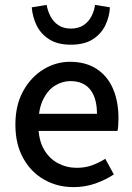

<svg xmlns="http://www.w3.org/2000/svg" viewBox="-20 -754 542 786"><path d="M281 12Q215 12 161 -18.5Q107 -49 75 -106.5Q43 -164 43 -244Q43 -324 75 -381.5Q107 -439 158 -470Q209 -501 266 -501Q331 -501 375.5 -472Q420 -443 442.5 -391Q465 -339 465 -270Q465 -256 464 -241.5Q463 -227 461 -218H122L121 -288H377Q377 -352 349.5 -387Q322 -422 268 -422Q236 -422 206 -404Q176 -386 156.5 -346.5Q137 -307 137 -244Q137 -183 159 -144Q181 -105 217 -86Q253 -67 294 -67Q328 -67 356 -77Q384 -87 411 -104L446 -40Q413 -18 371 -3Q329 12 281 12ZM270 -571Q216 -571 181.5 -593Q147 -615 130 -650Q113 -685 110 -724L171 -734Q175 -710 186.5 -687.5Q198 -665 219 -651Q240 -637 270 -637Q301 -637 322 -651Q343 -665 354.5 -687.5Q366 -710 369 -734L430 -724Q428 -685 411 -650Q394 -615 359.5 -593Q325 -571 270 -571Z"/></svg>

Font: Assistant ExtraLight SemiBold
Style: Regular
Weight: 600
Version: Version 3.000